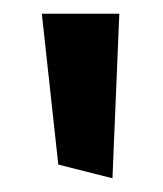

<svg xmlns="http://www.w3.org/2000/svg" viewBox="-20 -839 238 280"><path d="M144 -579 154 -819H41L65 -599Z"/></svg>

Font: Bluebird
Style: Regular
Weight: 400
Designer: Jasper
Foundry: Cannot Into Space Fonts
Version: Version 0.98